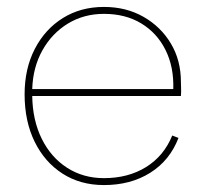

<svg xmlns="http://www.w3.org/2000/svg" viewBox="-20 -527 594 554"><path d="M280 7Q212 7 160.5 -26Q109 -59 80 -118Q51 -177 51 -255Q51 -329 80.5 -386Q110 -443 161.5 -475Q213 -507 280 -507Q344 -507 394 -478.5Q444 -450 473 -401.5Q502 -353 502 -291Q502 -284 502.5 -273Q503 -262 502 -250H73Q74 -180 100.5 -126.5Q127 -73 173.5 -43Q220 -13 280 -13Q350 -13 401.5 -45Q453 -77 477 -136L495 -129Q470 -64 413.5 -28.5Q357 7 280 7ZM480 -270Q482 -334 457.5 -383Q433 -432 387.5 -459.5Q342 -487 280 -487Q222 -487 176 -459Q130 -431 102.5 -382Q75 -333 73 -270Z"/></svg>

Font: Albert Sans Thin
Style: Regular
Weight: 250
Designer: Andreas Rasmussen
Foundry: a.Foundry
Version: Version 1.025